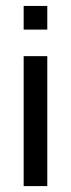

<svg xmlns="http://www.w3.org/2000/svg" viewBox="-20 -630 239 650"><path d="M60.1 0ZM60.1 -609.9H140.1V-529.8H60.1ZM60.1 -439.9H140.1V0H60.1Z"/></svg>

Font: Pfennig
Style: Medium
Weight: 500
Version: Version 20120410 ; ttfautohint (v0.8)